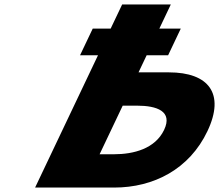

<svg xmlns="http://www.w3.org/2000/svg" viewBox="-20 -845 987 865"><path d="M532.8 -369 428.7 -150H492.8C582.4 -150 679 -175 719.4 -260C759.3 -344 686.5 -369 597 -369ZM138.1 0 421.5 -596H340.6L397.7 -716H478.5L530.4 -825H749.6L697.8 -716H794.4L737.4 -596H640.7L604.1 -519H740.9C919.5 -519 995.3 -424 914.5 -254C833.2 -83 672.8 0 494.1 0Z"/></svg>

Font: Hussar
Style: BdSuprExtOblFive
Weight: 700
Foundry: Cannot Into Space Fonts
Version: Version 2.00